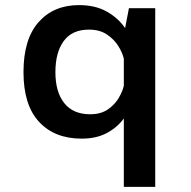

<svg xmlns="http://www.w3.org/2000/svg" viewBox="-20 -532 750 752"><path d="M299.5 11Q194 11 133 -54.8Q72 -120.5 72 -249.5Q72 -378.5 131 -445.2Q190 -512 289.5 -512Q353 -512 398 -486.8Q443 -461.5 470 -422L485 -500H588V200H465V-68Q439.5 -33 398.5 -11Q357.5 11 299.5 11ZM197 -249.5Q197 -171.5 231.8 -128Q266.5 -84.5 333 -84.5Q375 -84.5 402.5 -103.5Q430 -122.5 445.2 -148.8Q460.5 -175 465 -196.5V-302Q460 -324.5 443.8 -351Q427.5 -377.5 399 -396.8Q370.5 -416 328.5 -416Q262.5 -416 229.8 -371.5Q197 -327 197 -249.5Z"/></svg>

Font: League Mono Medium
Style: Regular
Weight: 500
Width: 6
Designer: Tyler Finck
Foundry: The League of Moveable Type / Tyler Finck
Version: Version 2.300;RELEASE